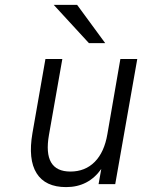

<svg xmlns="http://www.w3.org/2000/svg" viewBox="-20 -752 580 784"><path d="M250 12Q165 12 129.5 -44.5Q94 -101 112.5 -208.5L165.5 -511H234.5L180 -201.5Q153.5 -51.5 267.5 -51.5Q327.5 -51.5 366.8 -91Q406 -130.5 418.5 -204.5L471.5 -511H540.5L450.5 0H382.5L393.5 -62Q341 12 250 12ZM343 -576 199.5 -732H295L409.5 -576Z"/></svg>

Font: Overpass Light
Style: Italic
Weight: 300
Italic angle: -10°
Designer: Delve Withrington, Dave Bailey, Thomas Jockin
Foundry: Delve Fonts LLC
Version: Version 4.000; ttfautohint (v1.8.3)